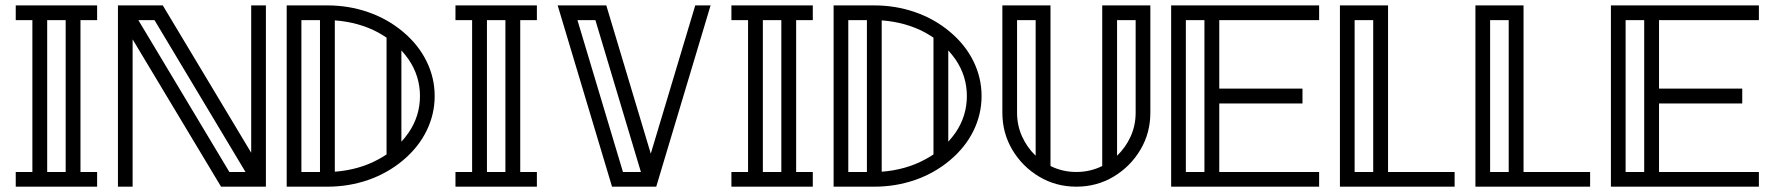

<svg xmlns="http://www.w3.org/2000/svg" viewBox="-20 -701 6664 721"><path d="M226.6 -55.2V-625.5H157.2V-55.2ZM344.7 0H39.1V-55.2H101.6V-625.5H39.1V-680.7H344.7V-625.5H282.2V-55.2H344.7Z M901.9 -55.2 560.1 -625.5H499.5L841.3 -55.2ZM978.5 0H810.1L478 -553.2V0H422.9V-680.7H591.3L923.3 -127.4V-680.7H978.5Z M1181.6 -55.2V-625.5H1111.8V-55.2ZM1487.3 -168.9Q1502 -185.1 1514.6 -203.1Q1557.1 -265.6 1557.1 -340.3Q1557.1 -415 1514.6 -477.5Q1502 -495.6 1487.3 -511.7ZM1431.6 -559.6Q1416.5 -569.8 1399.9 -579.1Q1327.6 -617.7 1237.3 -624.5V-56.2Q1327.6 -63 1399.9 -102.1Q1416.5 -110.8 1431.6 -121.1ZM1209.5 0H1056.6V-680.7H1209.5Q1289.6 -680.7 1362.3 -655.5Q1435.1 -630.4 1492.9 -582Q1550.8 -533.7 1581.5 -471.4Q1612.3 -409.2 1612.3 -340.3Q1612.3 -271.5 1581.5 -209.2Q1550.8 -147 1492.9 -98.6Q1435.1 -50.3 1362.3 -25.1Q1289.6 0 1209.5 0Z M1877.9 -55.2V-625.5H1808.6V-55.2ZM1996.1 0H1690.4V-55.2H1752.9V-625.5H1690.4V-680.7H1996.1V-625.5H1933.6V-55.2H1996.1Z M2386.7 -55.2 2215.8 -625.5H2148.4L2319.3 -55.2ZM2444.3 0H2278.3L2074.2 -680.7H2256.8L2423.8 -124L2590.8 -680.7H2648.4Z M2914.1 -55.2V-625.5H2844.7V-55.2ZM3032.2 0H2726.6V-55.2H2789.1V-625.5H2726.6V-680.7H3032.2V-625.5H2969.7V-55.2H3032.2Z M3235.4 -55.2V-625.5H3165.5V-55.2ZM3541 -168.9Q3555.7 -185.1 3568.4 -203.1Q3610.8 -265.6 3610.8 -340.3Q3610.8 -415 3568.4 -477.5Q3555.7 -495.6 3541 -511.7ZM3485.4 -559.6Q3470.2 -569.8 3453.6 -579.1Q3381.3 -617.7 3291 -624.5V-56.2Q3381.3 -63 3453.6 -102.1Q3470.2 -110.8 3485.4 -121.1ZM3263.2 0H3110.4V-680.7H3263.2Q3343.3 -680.7 3416 -655.5Q3488.8 -630.4 3546.6 -582Q3604.5 -533.7 3635.3 -471.4Q3666 -409.2 3666 -340.3Q3666 -271.5 3635.3 -209.2Q3604.5 -147 3546.6 -98.6Q3488.8 -50.3 3416 -25.1Q3343.3 0 3263.2 0Z M3869.1 -116.2V-625.5H3799.3V-277.8Q3799.3 -230 3818.1 -188.5Q3836.9 -147 3869.1 -116.2ZM4174.8 -116.2Q4207 -147 4225.8 -188.5Q4244.6 -230 4244.6 -277.8V-625.5H4174.8ZM4022 0Q3945.3 0 3882.3 -37.6Q3819.3 -75.2 3781.7 -138.2Q3744.1 -201.2 3744.1 -277.8V-680.7H3924.8V-77.6Q3969.7 -55.2 4022 -55.2Q4074.2 -55.2 4119.1 -77.6V-680.7H4299.8V-277.8Q4299.8 -201.2 4262.2 -138.2Q4224.6 -75.2 4161.6 -37.6Q4098.6 0 4022 0Z M4933.6 0H4377.9V-680.7H4933.6V-625.5H4558.6V-368.2H4871.1V-312.5H4558.6V-55.2H4933.6ZM4502.9 -55.2V-625.5H4433.1V-55.2Z M5136.7 -55.2V-625.5H5066.9V-55.2ZM5442.4 0H5011.7V-680.7H5192.4V-55.2H5442.4Z M5645.5 -55.2V-625.5H5575.7V-55.2ZM5951.2 0H5520.5V-680.7H5701.2V-55.2H5951.2Z M6585 0H6029.3V-680.7H6585V-625.5H6210V-368.2H6522.5V-312.5H6210V-55.2H6585ZM6154.3 -55.2V-625.5H6084.5V-55.2Z"/></svg>

Font: X Company
Style: Regular
Weight: 400
Designer: GGBotNet
Foundry: GGBotNet
Version: 0.90